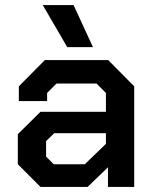

<svg xmlns="http://www.w3.org/2000/svg" viewBox="-20 -734 607 754"><path d="M50 -89V-207L139 -295H396V-369L359 -406H202L165 -369V-337H54V-395L156 -498H405L507 -395V0H404V-77L324 0H139ZM313 -89 396 -169V-211H193L161 -180V-119L191 -89ZM148 -714H269L345 -549H244Z"/></svg>

Font: Chakra Petch SemiBold
Style: Regular
Weight: 600
Designer: Katatrad Aksorn Co.,Ltd.
Foundry: Cadson Demak Co.,Ltd.
Version: Version 1.000; ttfautohint (v1.6)